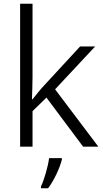

<svg xmlns="http://www.w3.org/2000/svg" viewBox="-20 -780 547 1021"><path d="M153 -370V-760H87V0H153V-189L227 -261L422 0H503L273 -305L486 -533H406L215 -326C195 -305 168 -271 153 -252H150C151 -290 153 -335 153 -370ZM309 69V61H241C236 104 214 179 198 211V221H236C269 177 299 110 309 69Z"/></svg>

Font: Noto Sans Thaana Light
Style: Regular
Weight: 300
Designer: David Williams
Foundry: Google Inc.
Version: Version 3.001